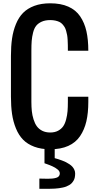

<svg xmlns="http://www.w3.org/2000/svg" viewBox="-20 -904 581 1174"><path d="M314.5 63Q326.7 66.4 336.2 69.3Q345.7 72.3 359.4 77.4Q373 82.5 383.3 87.6Q393.6 92.8 404.8 100.3Q416 107.9 423.1 116Q430.2 124 434.8 134.5Q439.5 145 439.5 156.7Q439.5 169.4 437.3 180.7Q435.1 191.9 429.9 200.4Q424.8 209 418.5 215.8Q412.1 222.7 403.1 227.8Q394 232.9 385 236.6Q376 240.2 363.8 242.7Q351.6 245.1 340.6 246.8Q329.6 248.5 315.2 249.3Q300.8 250 289.3 250.2Q277.8 250.5 262.7 250.5H220.7V188Q228 188 246.1 188.5Q264.2 189 273.4 189Q289.6 189 301 187.7Q312.5 186.5 323.5 183.3Q334.5 180.2 340.1 173.3Q345.7 166.5 345.7 156.7Q345.7 149.9 342.3 143.6Q338.9 137.2 331.5 131.6Q324.2 126 317.4 121.6Q310.5 117.2 299.8 112.5Q289.1 107.9 282.5 105.2Q275.9 102.5 265.4 98.9Q254.9 95.2 252 94.2V0.5H314.5ZM520 -281.2Q520 -213.4 508.1 -162.1Q496.1 -110.8 469.5 -71.5Q442.9 -32.2 397.2 -11.7Q351.6 8.8 287.1 8.8Q231.9 8.8 189.9 -6.8Q147.9 -22.5 121.1 -50Q94.2 -77.6 77.4 -118.9Q60.5 -160.2 53.7 -207Q46.9 -253.9 46.9 -313V-562.5Q46.9 -621.6 53.7 -668.5Q60.5 -715.3 77.4 -756.6Q94.2 -797.9 121.1 -825.2Q147.9 -852.5 189.9 -868.2Q231.9 -883.8 287.1 -883.8Q351.6 -883.8 397.5 -863.5Q443.4 -843.3 470 -804.2Q496.6 -765.1 508.3 -713.6Q520 -662.1 520 -593.8H395Q395 -614.7 394.8 -628.4Q394.5 -642.1 393.6 -660.2Q392.6 -678.2 390.4 -689.9Q388.2 -701.7 384.3 -715.6Q380.4 -729.5 375 -738.3Q369.6 -747.1 361.6 -756.1Q353.5 -765.1 343 -770Q332.5 -774.9 318.4 -778.1Q304.2 -781.2 287.1 -781.2Q256.8 -781.2 235.1 -771.5Q213.4 -761.7 201.2 -746.3Q189 -731 182.4 -705.1Q175.8 -679.2 173.8 -654.5Q171.9 -629.9 171.9 -593.8V-281.2Q171.9 -250 174.6 -224.6Q177.2 -199.2 185.1 -174.1Q192.9 -148.9 205.3 -131.8Q217.8 -114.7 238.5 -104.2Q259.3 -93.8 287.1 -93.8Q314.9 -93.8 335 -104.5Q355 -115.2 366.5 -131.8Q377.9 -148.4 384.5 -174.3Q391.1 -200.2 393.1 -224.6Q395 -249 395 -281.2V-312.5H520Z"/></svg>

Font: OswaldRegular
Style: Regular
Weight: 400
Designer: vernon adams
Foundry: vernon adams
Version: Version 1.000